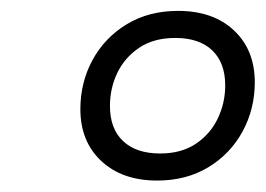

<svg xmlns="http://www.w3.org/2000/svg" viewBox="-20 -704 476 344"><path d="M299 -684.5Q362 -684.5 399.2 -649.5Q436.5 -614.5 436.5 -556.5Q436.5 -509 414.8 -468.8Q393 -428.5 353.5 -404.5Q314 -380.5 261.5 -380.5Q199 -380.5 161.5 -415.5Q124 -450.5 124 -508.5Q124 -556.5 145.8 -596.5Q167.5 -636.5 207 -660.5Q246.5 -684.5 299 -684.5ZM267 -429Q305 -429 331 -446.5Q357 -464 370.2 -491.8Q383.5 -519.5 383.5 -551Q383.5 -591.5 360.2 -613.8Q337 -636 294 -636Q255.5 -636 229.5 -618.5Q203.5 -601 190.2 -573.5Q177 -546 177 -514Q177 -473.5 200.5 -451.2Q224 -429 267 -429Z"/></svg>

Font: Newsreader 16pt 16pt
Style: Bold Italic
Weight: 700
Italic angle: -17°
Version: Version 1.003